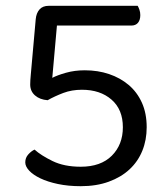

<svg xmlns="http://www.w3.org/2000/svg" viewBox="-20 -628 578 661"><path d="M454 -608Q457 -603 460 -594.5Q463 -586 463 -576Q463 -559 455 -549.5Q447 -540 432 -540H176L160 -360Q177 -369 207 -377.5Q237 -386 272 -386Q317 -386 355.5 -373Q394 -360 423 -335.5Q452 -311 468.5 -274.5Q485 -238 485 -190Q485 -146 470 -109Q455 -72 426 -45Q397 -18 354.5 -2.5Q312 13 258 13Q215 13 179.5 5.5Q144 -2 119 -14Q94 -26 80.5 -40.5Q67 -55 67 -69Q67 -85 77.5 -96.5Q88 -108 99 -113Q121 -93 161 -73.5Q201 -54 258 -54Q327 -54 365 -92Q403 -130 403 -190Q403 -251 364 -285Q325 -319 262 -319Q227 -319 198 -308Q169 -297 144 -283Q117 -285 100.5 -299.5Q84 -314 84 -337Q84 -343 84.5 -352.5Q85 -362 86 -371L103 -562Q105 -583 116 -595.5Q127 -608 148 -608H454Z"/></svg>

Font: Baloo Chettan 2
Style: Regular
Weight: 400
Designer: Maithili Shingre, Unnati Kotecha and Ek Type
Foundry: Ek Type
Version: Version 1.640;hotconv 1.0.111;makeotfexe 2.5.65597; ttfautoh